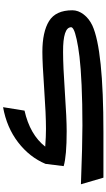

<svg xmlns="http://www.w3.org/2000/svg" viewBox="265 -974 709 1280"><g transform="rotate(-90 620.0 -334.5)"><path d="M913 -407Q1047 -407 1119 -362.5Q1191 -318 1191 -207Q1191 -168 1163.5 -132Q1136 -96 1090 -74Q929 0 377 0H75L31 -150Q296 -140 424 -140Q573 -140 692 -145.5Q811 -151 881 -159.5Q951 -168 997.5 -178.5Q1044 -189 1061 -198Q1078 -207 1078 -215Q1078 -270 913 -269Q819 -269 644 -257Q469 -245 385 -245Q220 -245 152 -265L167 -386Q212 -493 311 -569Q410 -645 545 -669L522 -526Q362 -490 282 -388Q350 -383 400 -383Q496 -383 667.5 -395Q839 -407 913 -407Z"/></g></svg>

Font: FiraGO
Style: Bold
Weight: 700
Designer: bBox Type
Foundry: bBox Type GmbH
Version: Version 1.001;PS 001.001;hotconv 1.0.88;makeotf.lib2.5.64775